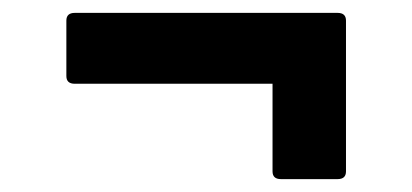

<svg xmlns="http://www.w3.org/2000/svg" viewBox="-20 -375 640 298"><path d="M416 -97Q403 -97 403 -109V-245H96Q83 -245 83 -257V-343Q83 -355 96 -355H504Q517 -355 517 -343V-109Q517 -97 504 -97Z"/></svg>

Font: Sofia Sans ExtraBold
Style: Regular
Weight: 800
Designer: Botio Nikoltchev, Ani Petrova
Foundry: lettersoup
Version: Version 4.101; ttfautohint (v1.8.4.7-5d5b)